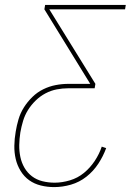

<svg xmlns="http://www.w3.org/2000/svg" viewBox="-20 -755 540 783"><path d="M201 8Q173 8 146.5 1.5Q120 -5 99 -20Q78 -35 64 -58Q50 -81 44 -107Q38 -133 38.5 -161Q39 -189 44 -218Q48 -243 55.5 -268.5Q63 -294 77.5 -317Q92 -340 112 -359.5Q132 -379 156.5 -391Q181 -403 207 -408Q233 -413 259 -413H348L161 -717L164 -735H493L490 -717H181L369 -413L366 -395H258Q235 -395 211.5 -390.5Q188 -386 166 -374.5Q144 -363 125.5 -345Q107 -327 94 -306Q81 -285 74 -261.5Q67 -238 63 -215Q59 -189 58.5 -164Q58 -139 63 -115Q68 -91 80 -70.5Q92 -50 110.5 -36Q129 -22 153 -16Q177 -10 203 -10Q233 -10 265 -19.5Q297 -29 322.5 -50Q348 -71 366.5 -99Q385 -127 395 -157L413 -151Q401 -118 381 -87.5Q361 -57 332.5 -34.5Q304 -12 269.5 -2Q235 8 201 8Z"/></svg>

Font: Iosevka Thin
Style: Italic
Weight: 100
Italic angle: -9°
Monospace: yes
Designer: Belleve Invis
Foundry: Belleve Invis
Version: Version 32.5.0; ttfautohint (v1.8.4)